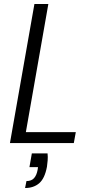

<svg xmlns="http://www.w3.org/2000/svg" viewBox="-20 -719 461 965"><path d="M219 52Q221 70 219.5 87.5Q218 105 216 119Q205 178 177 202Q149 226 106 226L113 191Q138 191 151 176.5Q164 162 169 135L171 121H128L140 52ZM223 -699 110 -55H361L351 0H30L153 -699Z"/></svg>

Font: SVN-Poppins Light
Style: Italic
Weight: 300
Italic angle: -10°
Designer: Ninad Kale (Devanagari), Jonny Pinhorn (Latin)
Foundry: Indian Type Foundry
Version: Version 3.002 2017; ttfautohint (v1.8.3)